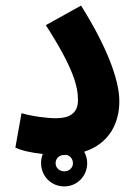

<svg xmlns="http://www.w3.org/2000/svg" viewBox="-20 -549 482 687"><path d="M35 -21C57 -10 95 -2 133 2C129 12 127 23 127 35C127 81 163 118 210 118C256 118 292 81 292 35C292 20 288 6 281 -6C374 -36 407 -112 407 -187C407 -265 360 -386 270 -529L144 -459C245 -302 259 -238 259 -190C259 -142 226 -126 181 -126C147 -126 94 -133 57 -144ZM210 64C193 64 179 52 179 35C179 20 189 9 203 6C207 6 211 6 214 5C227 5 241 17 241 35C241 52 227 64 210 64Z"/></svg>

Font: Noto Sans Arabic UI XCn
Style: Bold
Weight: 700
Width: 2
Designer: Monotype Design Team, Nadine Chahine and Nizar Qandah
Foundry: Monotype Imaging Inc.
Version: Version 2.010